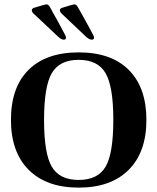

<svg xmlns="http://www.w3.org/2000/svg" viewBox="-20 -846 718 876"><path d="M30 -299Q30 -448 110.5 -527.5Q191 -607 339 -607Q488 -607 568 -526.5Q648 -446 648 -299Q648 -152 567 -71Q486 10 339 10Q192 10 111 -71Q30 -152 30 -299ZM497 -299Q497 -452 461.5 -512.5Q426 -573 339 -573Q252 -573 216.5 -512.5Q181 -452 181 -299Q181 -145 216.5 -85Q252 -25 339 -25Q426 -25 461.5 -85Q497 -145 497 -299ZM398 -665Q388 -665 374 -677Q261 -784 259 -786Q253 -794 253 -798Q253 -806 262 -810Q313 -826 320 -826Q327 -826 333 -817Q338 -810 384 -726L406 -685Q409 -678 409 -674Q409 -665 398 -665ZM271 -665Q260 -665 247 -677L131 -786Q125 -794 125 -798Q125 -806 134 -810Q185 -826 193 -826Q200 -826 206 -817L210 -810Q213 -804 222 -787.5Q231 -771 241 -754L278 -685Q281 -679 281 -674Q281 -665 271 -665Z"/></svg>

Font: UnnaBold
Style: Bold
Weight: 700
Designer: Jorge de Buen Unna
Foundry: Omnibus-Type
Version: Version 2.008;hotconv 1.0.109;makeotfexe 2.5.65596